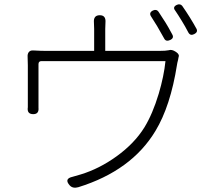

<svg xmlns="http://www.w3.org/2000/svg" viewBox="-20 -840 935 883"><path d="M301 13Q273 -18 314 -27Q330 -31 352 -38Q437 -64 516 -121Q598 -180 644 -254Q682 -316 710 -409Q734 -490 741 -559H449H171Q157 -559 157 -545V-365Q157 -355 157 -345Q160 -315 133 -315Q103 -315 108 -347Q108 -357 108 -366V-540Q108 -564 107 -578.5Q106 -593 113 -601Q120 -609 133 -608Q169 -606 191 -606H413V-707Q413 -725 412 -736Q409 -770 439 -770Q468 -770 465 -736Q464 -725 464 -707V-606H712Q743 -606 756 -609Q770 -614 788 -602L791 -600Q807 -589 801 -576Q800 -572 799 -565Q795 -550 794 -542Q764 -352 695 -238Q585 -55 340 21Q315 28 301 13ZM735 -663Q701 -725 675 -764Q663 -782 684 -792Q700 -799 709 -786Q731 -753 742 -735Q746 -728 755 -713Q767 -692 772 -682Q782 -665 762.5 -656Q743 -647 735 -663ZM846 -691Q831 -720 816 -744Q799 -772 786 -791Q772 -808 794 -818Q809 -824 818 -813Q855 -760 884 -707Q891 -692 873 -683Q855 -674 846 -691Z"/></svg>

Font: GenSenRounded TW L
Style: Regular
Weight: 300
Version: Version 1.501;PS 1;hotconv 16.6.51;makeotf.lib2.5.65220